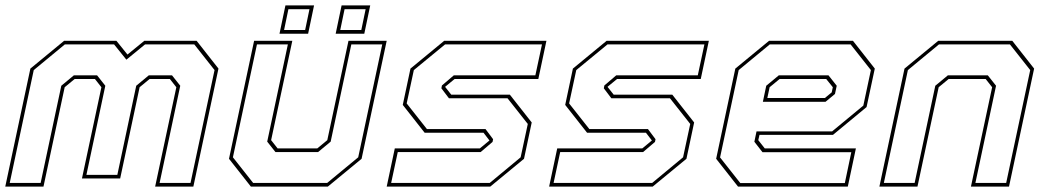

<svg xmlns="http://www.w3.org/2000/svg" viewBox="-22 -691 3870 711"><path d="M-2.5 0 90.5 -437 215.5 -540H409L450 -489L512.5 -540H706L787 -437L694 0H552.5L631 -368L607 -398.5H532L495 -368L423 -30H281.5L353.5 -368L329.5 -398.5H254.5L217.5 -368L139 0ZM14 -13.5H128.5L205 -373.5L251.5 -412H337.5L368 -373.5L298 -43.5H412.5L482.5 -373.5L529 -412H615L645.5 -373.5L569 -13.5H683.5L772.5 -431.5L697.5 -526.5H515L446 -470L400.5 -526.5H218L103 -431.5Z M907 0 826 -103 919 -540H1060.5L982 -172L1006 -141.5H1153L1190 -172L1268.5 -540H1410L1317 -103L1192 0ZM915.5 -13.5H1189.5L1304.5 -108.5L1393.5 -526.5H1279L1202.5 -166.5L1156 -128H998L967.5 -166.5L1044 -526.5H929.5L840.5 -108.5ZM1221 -566 1243 -671H1349L1327 -566ZM1013 -566 1035 -671H1141L1119 -566ZM1030 -580H1108L1124 -657H1046ZM1238 -580H1316L1332 -657H1254Z M1410 0 1440 -141.5H1755L1792 -172L1791.5 -169.5L1768.5 -199.5H1550.5L1469.5 -302.5L1498 -437L1623 -540H2001.5L1971.5 -398.5H1661.5L1624.5 -368L1625 -371L1649 -340.5H1866L1947 -237.5L1918.5 -103L1793.5 0ZM1426.5 -13.5H1791.5L1906 -108.5L1932.5 -232L1857.5 -327H1640.5L1612.5 -364L1614.5 -374.5L1658.5 -412H1960.5L1985 -526.5H1626L1510.5 -431.5L1484 -308L1559 -213H1776L1804 -175.5L1802 -165.5L1758 -128H1451Z M2011.5 0 2041.5 -141.5H2356.5L2393.5 -172L2393 -169.5L2370 -199.5H2152L2071 -302.5L2099.5 -437L2224.5 -540H2603L2573 -398.5H2263L2226 -368L2226.5 -371L2250.5 -340.5H2467.5L2548.5 -237.5L2520 -103L2395 0ZM2028 -13.5H2393L2507.5 -108.5L2534 -232L2459 -327H2242L2214 -364L2216 -374.5L2260 -412H2562L2586.5 -526.5H2227.5L2112 -431.5L2085.5 -308L2160.5 -213H2377.5L2405.5 -175.5L2403.5 -165.5L2359.5 -128H2052.5Z M3136.5 -540 3217.5 -437 3187 -294.5 3062.5 -191.5H2790.5L2786 -172L2810 -141.5H3147.5L3117.5 0H2711L2630 -103L2701 -437L2826 -540ZM3046 -412 3076.5 -373.5 3070 -343 3035 -314H2803L2815.5 -373.5L2862 -412ZM3128 -526.5H2828.5L2713.5 -431.5L2644.5 -108L2719.5 -13H3106.5L3130.5 -127.5H2801.5L2771.5 -166L2779.5 -204.5H3059.5L3175 -300L3203 -431.5ZM3037.5 -398.5H2865L2828 -368L2819.5 -328H3032.5L3058 -349L3062 -368Z M3234.5 0 3327.5 -437 3452.5 -540H3726.5L3807.5 -437L3714.5 0H3573.5L3652 -368L3628 -398.5H3491L3454 -368L3375.5 0ZM3251 -13.5H3365L3441.5 -373.5L3488 -412H3636L3666.5 -373.5L3590 -13.5H3704L3793 -431.5L3718 -526.5H3455L3340 -431.5Z"/></svg>

Font: Tourney Thin Thin
Style: Italic
Weight: 250
Italic angle: -12°
Version: Version 1.015